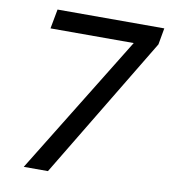

<svg xmlns="http://www.w3.org/2000/svg" viewBox="-80 -768 738 836"><g transform="rotate(10 289.5 -350.0)"><path d="M81 0 459 -614H91L107 -700H579L566 -627L188 0Z"/></g></svg>

Font: DM Sans 17pt Medium
Style: Italic
Weight: 500
Italic angle: -10°
Version: Version 4.004;gftools[0.9.30]